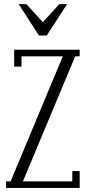

<svg xmlns="http://www.w3.org/2000/svg" viewBox="-20 -925 432 945"><path d="M310.1 -904.8 210 -750H171.9L71.8 -904.8H109.9L190.9 -815.9L272 -904.8ZM372.1 -680.2V-647.9H350.1L92.8 -32.2H335.9V-83H372.1V0H9.8V-32.2H32.2L289.1 -647.9H85.9V-597.2H49.8V-680.2Z"/></svg>

Font: Margherita Light
Style: Regular
Weight: 300
Designer: James Puckett
Foundry: Dunwich Type Founders
Version: Version 1.008;hotconv 1.0.109;makeotfexe 2.5.65596